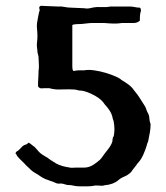

<svg xmlns="http://www.w3.org/2000/svg" viewBox="-20 -597 586 677"><path d="M473 -570Q476 -568 476.5 -564.5Q477 -561 477 -559Q474 -550 473.5 -541Q473 -532 473 -524Q470 -521 464.5 -518.5Q459 -516 453 -516H411Q396 -514 389.5 -514Q383 -514 378 -514Q373 -514 366.5 -514.5Q360 -515 346 -516H308Q296 -516 282 -514Q268 -512 254 -512Q251 -512 245.5 -511.5Q240 -511 235 -509V-363Q235 -360 235.5 -355Q236 -350 238 -347Q244 -347 248 -348Q252 -349 258 -349H277Q291 -352 312 -349Q333 -346 353 -340Q373 -334 388.5 -327Q404 -320 407 -316Q422 -307 433.5 -298.5Q445 -290 453 -278Q465 -264 474 -249.5Q483 -235 492 -221Q495 -215 496 -211Q497 -207 500 -201Q506 -192 506.5 -181Q507 -170 511 -159Q511 -145 508.5 -130.5Q506 -116 503 -102Q503 -99 500.5 -94Q498 -89 498 -86Q493 -69 485 -51Q477 -33 465 -21Q459 -12 453.5 -5.5Q448 1 442 10Q436 15 433 17.5Q430 20 424 23Q418 26 411 29Q404 32 394 41Q388 46 376 50.5Q364 55 350 56Q346 57 344 57.5Q342 58 339 58Q336 58 331 57.5Q326 57 317 57Q303 60 289.5 60Q276 60 261 60Q256 60 251 59.5Q246 59 241 58Q236 57 231 56Q217 56 209 53Q201 50 193 50Q184 52 175 47.5Q166 43 158 41Q149 38 140.5 34.5Q132 31 123 25Q115 19 104 13Q93 7 85 -2L73 -13Q65 -22 56.5 -30Q48 -38 43 -44Q40 -47 39 -50Q38 -53 35 -55Q35 -60 39 -63Q44 -65 50 -71.5Q56 -78 59 -81Q65 -86 70 -87Q75 -88 81 -94Q87 -91 92.5 -86Q98 -81 101 -80Q106 -75 110 -70Q114 -65 118 -61Q127 -52 142 -44Q148 -41 154 -36Q160 -31 165 -29Q168 -26 171 -25Q174 -24 177 -21Q188 -15 200.5 -11.5Q213 -8 227 -6Q234 -5 237 -5.5Q240 -6 246 -6Q260 -6 275.5 -6Q291 -6 304 -13Q310 -16 322 -25Q334 -34 338 -40Q349 -56 360 -69.5Q371 -83 376 -97Q376 -100 377 -107Q378 -114 381 -117Q386 -141 381 -167Q381 -170 379 -174.5Q377 -179 377 -182Q374 -196 366 -208Q358 -220 350 -228Q341 -242 327.5 -251.5Q314 -261 300 -267Q289 -272 279 -275Q269 -278 258 -278Q249 -281 240.5 -281.5Q232 -282 223 -282Q203 -282 187.5 -281.5Q172 -281 154 -286H138Q132 -286 126.5 -285.5Q121 -285 116 -290Q114 -291 114 -297.5Q114 -304 114.5 -312.5Q115 -321 115.5 -330.5Q116 -340 116 -347Q118 -359 117 -370.5Q116 -382 116 -393Q116 -399 114 -405Q112 -411 112 -416Q109 -436 110.5 -447.5Q112 -459 112 -470Q112 -482 110.5 -496Q109 -510 112 -524Q114 -535 115 -540.5Q116 -546 118 -555Q121 -560 119 -566Q117 -572 121 -575Q123 -577 128 -576.5Q133 -576 135 -576Q146 -576 159.5 -575Q173 -574 185 -574Q196 -575 207.5 -572.5Q219 -570 231 -570Q242 -570 253.5 -569Q265 -568 277 -568Q285 -566 294 -567.5Q303 -569 311 -571Q322 -573 338.5 -572Q355 -571 369 -574H438Q447 -574 455.5 -572Q464 -570 473 -570Z"/></svg>

Font: Kirang Haerang
Style: Regular
Weight: 400
Version: Version 1.00